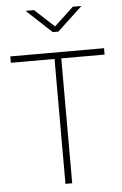

<svg xmlns="http://www.w3.org/2000/svg" viewBox="-61 -977 649 1020"><g transform="rotate(-5 263.0 -467.0)"><path d="M246 -666H13V-700H513V-666H282V0H246ZM115 -934H160L264 -838L367 -934H413L279 -809H249Z"/></g></svg>

Font: Cairo ExtraLight
Style: Regular
Weight: 275
Designer: Mohamed Gaber, Accademia di Belle Arti di Urbino and others
Foundry: Kief Type Foundry, Accademia di Belle Arti di Urbino and others
Version: Version 3.011